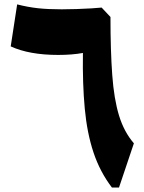

<svg xmlns="http://www.w3.org/2000/svg" viewBox="-20 -837 644 857"><path d="M473.1 -761.2Q473.1 -609.9 481 -502.4Q488.8 -395 511.2 -321.5Q533.7 -248 577.6 -197.3L511.2 0H479.5Q426.3 -69.8 397.5 -156Q368.7 -242.2 358.4 -351.8Q348.1 -461.4 350.1 -600.6Q301.8 -591.8 239.7 -591.8Q110.8 -591.8 27.8 -629.9L56.6 -817.4Q104.5 -805.2 149.2 -800.3Q193.8 -795.4 255.4 -795.4Q286.6 -795.4 321.8 -796.6Q356.9 -797.9 387.2 -799.6Q417.5 -801.3 433.6 -803.2Z"/></svg>

Font: Pinar-DS4-FD ExtraBold
Style: Regular
Weight: 800
Designer: Amin Abedi
Version: Version 3.000